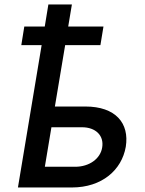

<svg xmlns="http://www.w3.org/2000/svg" viewBox="-20 -829 639 849"><path d="M437.5 -711.6H281.6L297.9 -809.3H193.9L177.9 -711.6H87.4L74.2 -629.3H164.1L59.3 0H297.6C431.1 0 518.5 -77.4 536.2 -180C552.9 -284.8 490.8 -358 357.6 -358H222.7L268.1 -629.3H424ZM178.3 -91.6 207.4 -266.3H342.7C402.7 -266.3 440.7 -229.8 431.8 -176.8C424 -126.8 374.3 -91.6 312.9 -91.6Z"/></svg>

Font: Margiela Sans Medium
Style: Italic
Weight: 500
Italic angle: -9.39999°
Designer: Stefan Endress, Andreas Faust
Version: Version 1.100;FEAKit 1.0